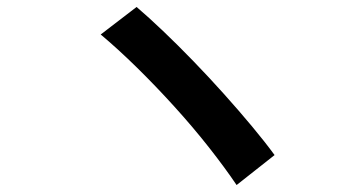

<svg xmlns="http://www.w3.org/2000/svg" viewBox="-20 -619 1040 551"><path d="M372 -599Q406 -570 448 -530Q490 -490 535 -443.5Q580 -397 623 -349Q666 -301 703.5 -256Q741 -211 768 -174L659 -88Q626 -137 580 -195.5Q534 -254 480.5 -313Q427 -372 372.5 -425.5Q318 -479 269 -520Z"/></svg>

Font: Noto Sans SC Thin SemiBold
Style: Regular
Weight: 600
Version: Version 2.004-H2;hotconv 1.0.118;makeotfexe 2.5.65603